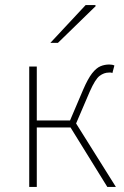

<svg xmlns="http://www.w3.org/2000/svg" viewBox="-20 -742 492 762"><path d="M96 0V-478H126V-264H258L310 -386Q329 -430 345.5 -451Q362 -472 378.5 -479Q395 -486 414 -486Q426 -486 434 -482L426 -452Q422 -454 419.5 -454Q417 -454 412 -454Q393 -454 375.5 -441Q358 -428 336 -378L282 -252L440 0H406L260 -236H126V0ZM180 -572 320 -722H358L360 -718L210 -572Z"/></svg>

Font: SourceSans3VF
Style: Regular
Weight: 200
Designer: Paul D. Hunt
Foundry: Adobe
Version: Version 3.052;hotconv 1.1.0;makeotfexe 2.6.0